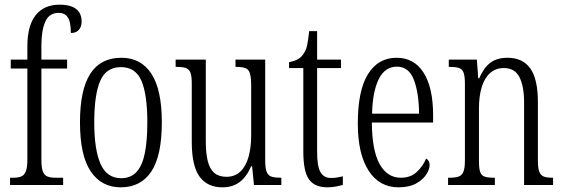

<svg xmlns="http://www.w3.org/2000/svg" viewBox="-20 -791 2408 821"><path d="M23 0V-31H37Q58 -31 71 -36.5Q84 -42 90.5 -58.5Q97 -75 97 -108V-498H26V-536H97V-593Q97 -681 132.5 -726Q168 -771 235 -771Q267 -771 288 -762.5Q309 -754 319 -738Q329 -722 329 -699Q329 -685 324 -674Q319 -663 309 -656.5Q299 -650 283 -650Q283 -675 279 -694Q275 -713 263.5 -724.5Q252 -736 231 -736Q190 -736 173.5 -698Q157 -660 157 -598V-536H267V-498H157V-108Q157 -75 163 -58.5Q169 -42 182.5 -36.5Q196 -31 217 -31H250V0Z M496 10Q414 10 368 -58Q322 -126 322 -268Q322 -407 366 -475.5Q410 -544 499 -544Q583 -544 627.5 -475.5Q672 -407 672 -268Q672 -125 627 -57.5Q582 10 496 10ZM498 -29Q540 -29 564.5 -56.5Q589 -84 599.5 -137Q610 -190 610 -268Q610 -386 585 -445Q560 -504 497 -504Q434 -504 408.5 -445Q383 -386 383 -268Q383 -151 410 -90Q437 -29 498 -29Z M931 10Q867 10 833.5 -35.5Q800 -81 800 -185V-435Q800 -466 794 -481Q788 -496 774 -500.5Q760 -505 735 -505H731V-536H860V-186Q860 -136 868.5 -102Q877 -68 896.5 -51.5Q916 -35 948 -35Q985 -35 1008.5 -58Q1032 -81 1043 -121Q1054 -161 1054 -210V-424Q1054 -460 1048.5 -477.5Q1043 -495 1029 -500Q1015 -505 990 -505H987V-536H1114V-105Q1114 -71 1120.5 -55.5Q1127 -40 1141.5 -35.5Q1156 -31 1180 -31H1183V0H1066L1058 -80H1054Q1034 -34 1004 -12Q974 10 931 10Z M1380 10Q1326 10 1301.5 -23.5Q1277 -57 1277 -143V-500H1216V-525Q1237 -529 1251.5 -536.5Q1266 -544 1275 -557Q1288 -573 1293 -596Q1298 -619 1302 -658H1336V-536H1438V-500H1336V-142Q1336 -79 1350.5 -54.5Q1365 -30 1395 -30Q1410 -30 1421.5 -32Q1433 -34 1446 -37V0Q1434 3 1416.5 6.5Q1399 10 1380 10Z M1684 10Q1602 10 1556 -61.5Q1510 -133 1510 -263Q1510 -404 1553.5 -474Q1597 -544 1676 -544Q1751 -544 1791.5 -480Q1832 -416 1832 -298V-267H1570Q1571 -147 1603.5 -89Q1636 -31 1694 -31Q1736 -31 1762.5 -56Q1789 -81 1802 -113Q1808 -110 1812.5 -103.5Q1817 -97 1817 -85Q1817 -67 1802.5 -44.5Q1788 -22 1758.5 -6Q1729 10 1684 10ZM1772 -305Q1771 -395 1749.5 -450.5Q1728 -506 1677 -506Q1626 -506 1599.5 -452.5Q1573 -399 1571 -305Z M1896 0V-31H1903Q1927 -31 1941 -36Q1955 -41 1961.5 -56.5Q1968 -72 1968 -105V-433Q1968 -466 1962 -481Q1956 -496 1942 -500.5Q1928 -505 1904 -505H1899V-536H2019L2025 -456H2029Q2048 -501 2076.5 -522.5Q2105 -544 2150 -544Q2215 -544 2247.5 -498.5Q2280 -453 2280 -355V-105Q2280 -72 2286 -56.5Q2292 -41 2305.5 -36Q2319 -31 2341 -31H2345V0H2221V-355Q2221 -421 2201.5 -460.5Q2182 -500 2134 -500Q2100 -500 2076 -479Q2052 -458 2040 -419Q2028 -380 2028 -326V-103Q2028 -70 2033.5 -55Q2039 -40 2053 -35.5Q2067 -31 2090 -31H2096V0Z"/></svg>

Font: Noto Serif Khmer ExtraCondensed Light
Style: Regular
Weight: 300
Width: 2
Designer: Danh Hong and the Monotype Design Team
Foundry: Monotype Imaging Inc.
Version: Version 2.004